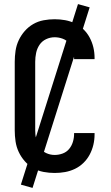

<svg xmlns="http://www.w3.org/2000/svg" viewBox="-20 -837 540 938"><path d="M247 8Q220 8 193 3Q166 -2 142.5 -15.5Q119 -29 101 -49.5Q83 -70 71.5 -94.5Q60 -119 56 -146Q52 -173 52 -200V-535Q52 -562 56 -589Q60 -616 71.5 -640.5Q83 -665 101 -685.5Q119 -706 142.5 -719.5Q166 -733 193 -738Q220 -743 247 -743Q273 -743 298 -738.5Q323 -734 346 -723Q369 -712 387.5 -694Q406 -676 418 -653.5Q430 -631 436 -606Q442 -581 442 -555V-548H342V-552Q342 -572 336 -591.5Q330 -611 317.5 -626Q305 -641 286 -648Q267 -655 247 -655Q225 -655 205 -645.5Q185 -636 173 -618Q161 -600 156.5 -578.5Q152 -557 152 -535V-200Q152 -178 156.5 -156.5Q161 -135 173 -117Q185 -99 205 -89.5Q225 -80 247 -80Q267 -80 286 -87Q305 -94 317.5 -109Q330 -124 336 -143.5Q342 -163 342 -183V-187H442V-180Q442 -154 436 -129Q430 -104 418 -81.5Q406 -59 387.5 -41Q369 -23 346 -12Q323 -1 298 3.5Q273 8 247 8ZM139 81 82 65 361 -817 418 -801Z"/></svg>

Font: Iosevka Semibold
Style: Regular
Weight: 600
Monospace: yes
Designer: Belleve Invis
Foundry: Belleve Invis
Version: Version 33.2.3; ttfautohint (v1.8.4)